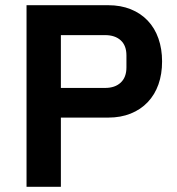

<svg xmlns="http://www.w3.org/2000/svg" viewBox="-20 -718 681 738"><path d="M82 0V-698H396Q444 -698 482.5 -682.5Q521 -667 548 -638.5Q575 -610 589 -570Q603 -530 603 -482Q603 -433 589 -393.5Q575 -354 548 -325.5Q521 -297 482.5 -281.5Q444 -266 396 -266H214V0ZM214 -380H384Q422 -380 444 -400.5Q466 -421 466 -459V-505Q466 -543 444 -563Q422 -583 384 -583H214Z"/></svg>

Font: IBM Plex Sans Hebrew SmBld
Style: Regular
Weight: 600
Designer: Mike Abbink, Paul van der Laan, Pieter van Rosmalen, Yanek Iontef
Foundry: Bold Monday
Version: Version 1.3